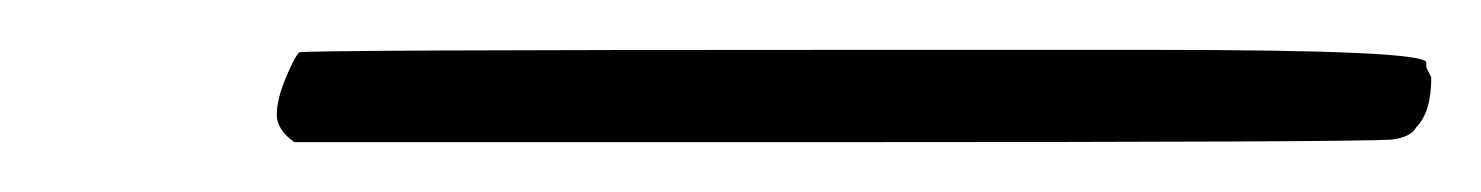

<svg xmlns="http://www.w3.org/2000/svg" viewBox="-20 5 594 77"><path d="M98 62Q91 57 91 51Q91 45 94.5 36.5Q98 28 100 26Q102 25 324 25H442Q551 25 552 30Q552 31 552 32Q554 36 554 36Q554 50 548 56Q546 60 538 61Q520 62 319 62Z"/></svg>

Font: KaTeX_Main
Style: Italic
Weight: 400
Version: Version 1.1; ttfautohint (v1.3)